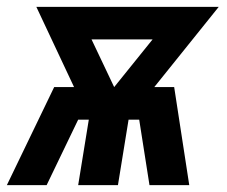

<svg xmlns="http://www.w3.org/2000/svg" viewBox="-42 -540 662 560"><path d="M-22 0 116 -286H174L64 -520H596L408 -286H466L510 0H394L364 -191H333L302 0H186L217 -191H186L94 0ZM291 -286 403 -425H225Z"/></svg>

Font: Iosevka Heavy Extended
Style: Italic
Weight: 900
Width: 7
Italic angle: -9°
Monospace: yes
Designer: Belleve Invis
Foundry: Belleve Invis
Version: Version 32.5.0; ttfautohint (v1.8.4)